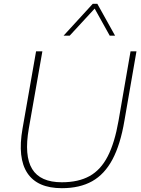

<svg xmlns="http://www.w3.org/2000/svg" viewBox="-20 -979 741 1006"><path d="M664 -710H695L632 -347Q611 -222 569.5 -144Q528 -66 463 -29.5Q398 7 304 7Q176 7 123.5 -72Q71 -151 98 -305L169 -710H202L131 -306Q106 -163 148.5 -93.5Q191 -24 304 -24Q391 -24 449.5 -56.5Q508 -89 544.5 -160Q581 -231 601 -346ZM583 -792H555L476 -934L345 -792H313L466 -959H490Z"/></svg>

Font: Livvic Thin
Style: Italic
Weight: 250
Italic angle: -10°
Designer: Jacques Le Bailly, Baron von Fonthausen
Version: Version 1.001; ttfautohint (v1.8.2)